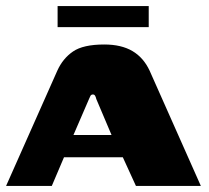

<svg xmlns="http://www.w3.org/2000/svg" viewBox="-22 -610 687 630"><path d="M-2 0 166 -378Q184 -418 217.5 -441Q251 -464 320 -464Q376 -464 412.5 -442.5Q449 -421 469 -378L637 0H424L381 -94H188L148 0ZM219 -167H344L294 -285Q293 -290 290.5 -295Q288 -300 283 -300Q277 -300 274.5 -295Q272 -290 270 -285ZM167 -521V-590H466V-521Z"/></svg>

Font: Genos Thin ExtraBold
Style: Regular
Weight: 800
Version: Version 1.010